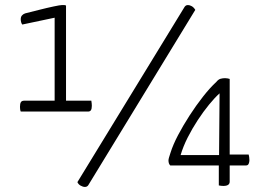

<svg xmlns="http://www.w3.org/2000/svg" viewBox="-20 -730 1038 759"><path d="M62 -289Q60 -294 59.5 -299Q59 -304 59 -308Q59 -320 62.5 -326Q66 -332 76 -332H196V-660L68 -633Q65 -637 63.5 -642.5Q62 -648 62 -654Q62 -663 66.5 -668.5Q71 -674 79 -677Q103 -683 134.5 -691Q166 -699 192 -704.5Q218 -710 225 -710Q228 -710 233 -710Q238 -710 241 -708V-332H341Q342 -326 342.5 -321Q343 -316 343 -312Q343 -300 339.5 -294.5Q336 -289 328 -289ZM316 9Q308 9 299 4Q290 -1 286 -10L708 -700Q710 -704 713.5 -707Q717 -710 723 -710Q730 -710 738 -705.5Q746 -701 752 -691L329 2Q328 4 324.5 6.5Q321 9 316 9ZM863 5Q854 5 845 3V-76H653Q649 -80 647.5 -85Q646 -90 646 -96Q646 -103 654 -126Q664 -158 684 -196Q704 -234 729.5 -273.5Q755 -313 782.5 -348Q810 -383 835 -406Q843 -416 851.5 -418.5Q860 -421 870 -421Q875 -421 880 -420Q885 -419 888 -418V-119H963Q964 -115 965 -109.5Q966 -104 966 -97Q966 -89 963 -82.5Q960 -76 953 -76H888V-12Q888 5 863 5ZM694 -117H846L848 -361Q829 -344 806.5 -316.5Q784 -289 762 -255.5Q740 -222 722 -186.5Q704 -151 694 -117Z"/></svg>

Font: Yanone Kaffeesatz Light
Style: Regular
Weight: 300
Designer: Yanone (Cyrillic: Daniel Pouzeot, Huerta Tipografica, and Cyreal)
Foundry: Yanone
Version: Version 2.003